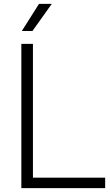

<svg xmlns="http://www.w3.org/2000/svg" viewBox="-20 -965 566 985"><path d="M89.5 0V-740H149V-53.5H519.5V0ZM92 -806 180 -945H245.5L146.5 -806Z"/></svg>

Font: Encode Sans SC Light
Style: Regular
Weight: 300
Version: Version 3.002